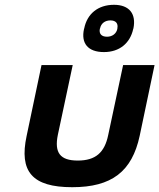

<svg xmlns="http://www.w3.org/2000/svg" viewBox="-20 -771 664 800"><path d="M91 -205C59 -56 114 9 281 9C445 9 530 -56 562 -205L624 -500H493L431 -209C416 -135 378 -102 304 -102C230 -102 206 -135 221 -209L283 -500H153ZM330 -650C317 -591 346 -554 413 -554C478 -554 522 -591 535 -650L536 -653C548 -713 519 -751 455 -751C388 -751 343 -713 331 -653ZM396 -651 397 -653C401 -673 417 -686 440 -686C463 -686 473 -673 469 -653V-651C465 -631 448 -618 426 -618C402 -618 392 -631 396 -651Z"/></svg>

Font: LT Wave Text Bold Italic
Style: Regular
Weight: 700
Designer: Daniel Lyons
Version: Version 2.5 (Glyphs App)